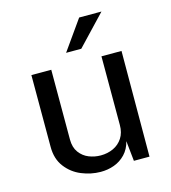

<svg xmlns="http://www.w3.org/2000/svg" viewBox="-109 -811 808 909"><g transform="rotate(-15 295.0 -357.0)"><path d="M73.8 -166.1V-518.2H171.2V-176.2Q171.2 -137.5 189.5 -112.7Q207.8 -87.9 235.7 -76.8Q263.5 -65.8 293.4 -65.8Q326.8 -65.8 355.1 -78.8Q383.3 -91.9 400.3 -118Q417.2 -144.1 417.2 -181.2V-518.2H515.5L514 -0.6H437.5L427 -99.8Q418 -62.6 394.4 -37.9Q370.8 -13.2 339.2 -1.8Q307.7 9.7 272.2 9.4Q225.4 9.1 179.8 -9.6Q134.2 -28.2 104 -67.7Q73.8 -107.1 73.8 -166.1ZM472.1 -723 334.2 -577.5H259.8L362.8 -723Z"/></g></svg>

Font: Public Sans VF
Style: Regular
Weight: 400
Designer: Pablo Impallari, Rodrigo Fuenzalida (Modified by Dan O. Williams and USWDS)
Version: Version 1.003